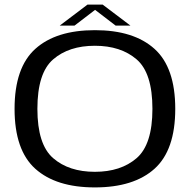

<svg xmlns="http://www.w3.org/2000/svg" viewBox="-20 -812 839 837"><path d="M393.5 5Q224.5 5 134 -76.2Q43.5 -157.5 43.5 -337.5Q43.5 -517.5 134 -599Q224.5 -680.5 393.8 -680.5Q563 -680.5 653.5 -599Q744 -517.5 744 -337.5Q744 -157.5 653.5 -76.2Q563 5 393.5 5ZM393.5 -63Q506.5 -63 575.5 -122.5Q644.5 -182 644.5 -337.5Q644.5 -494 575.5 -553.2Q506.5 -612.5 393.5 -612.5Q280.5 -612.5 211.8 -553.2Q143 -494 143 -337.5Q143 -182 211.8 -122.5Q280.5 -63 393.5 -63ZM240.5 -700.5 361.5 -792H427.5L548.5 -700.5H484L394.5 -769L305 -700.5Z"/></svg>

Font: Anybody ExtraExpanded
Style: Regular
Weight: 400
Width: 8
Designer: Tyler Finck
Foundry: Etcetera Type Company
Version: Version 1.010; ttfautohint (v1.8.3) -l 8 -r 50 -G 200 -x 14 